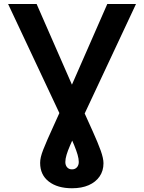

<svg xmlns="http://www.w3.org/2000/svg" viewBox="-20 -748 738 983"><path d="M21.5 -727.5H167.5L392.6 -213.4Q429.2 -132.3 455.3 -74.5Q481.4 -16.6 495.6 22.9Q509.8 62.5 509.8 87.9Q509.8 126.5 490 155.3Q470.2 184.1 434.3 200Q398.4 215.8 348.6 215.8Q274.4 215.8 230 181.6Q185.5 147.5 185.5 85.9Q185.5 71.8 189.2 55.9Q192.9 40 201.4 18.1Q210 -3.9 223.6 -35.2Q237.3 -66.4 257.3 -110.1Q277.3 -153.8 304.2 -213.9L529.3 -727.5H676.3L366.2 -65.9Q350.6 -30.8 338.9 -3.7Q327.1 23.4 320.8 44.4Q314.5 65.4 314.5 81.5Q314.5 98.1 323.7 108.6Q333 119.1 348.6 119.1Q364.3 119.1 373.8 108.6Q383.3 98.1 383.3 81.1Q383.3 64.9 377.2 43.9Q371.1 22.9 359.9 -4.4Q348.6 -31.7 332.5 -65.9Z"/></svg>

Font: Inter 17pt SemiBold
Style: Regular
Weight: 600
Version: Version 4.001;git-66647c0bb